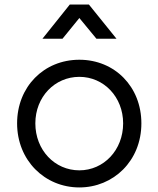

<svg xmlns="http://www.w3.org/2000/svg" viewBox="-20 -810 695 842"><path d="M328 12C477 12 600 -104 600 -269C600 -430 483 -548 328 -548C172 -548 55 -429 55 -269C55 -107 176 12 328 12ZM135 -269C135 -385 220 -473 328 -473C435 -473 520 -385 520 -269C520 -152 435 -63 328 -63C220 -63 135 -152 135 -269ZM166 -640H254L328 -731L403 -640H491L370 -790H286Z"/></svg>

Font: Mluvka
Style: Regular
Weight: 400
Designer: Modified by Jiří Krblich, Original typeface by Gumpita Rahayu
Foundry: Gumpita Rahayu & Jiří Krblich
Version: Version 2.000;Glyphs 3.1.1 (3134)